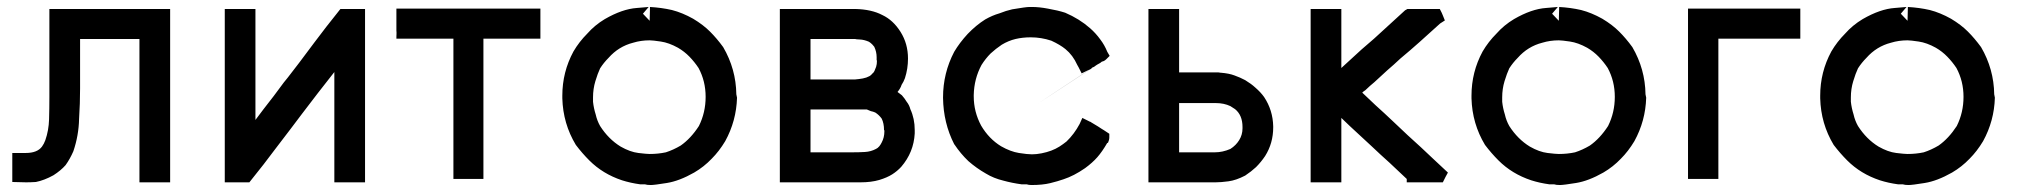

<svg xmlns="http://www.w3.org/2000/svg" viewBox="-20 -527 5845 556"><path d="M383.8 -414.1H211.9V-271.5Q211.9 -227.5 209 -182.6Q208 -134.8 192.4 -88.9Q182.6 -66.4 169.9 -48.8Q156.2 -33.2 134.8 -19.5Q108.4 -4.9 84 0Q68.4 1 55.7 1Q43 1 15.6 0V-17.6V-18.6V-22.5V-32.2V-41V-46.9V-52.7V-60.5V-66.4V-84H36.1H39.1H43.9H44.9Q48.8 -84 54.7 -84Q87.9 -84 101.6 -102.5Q107.4 -110.4 111.3 -121.1Q121.1 -149.4 122.1 -181.2Q123 -212.9 123 -246.1V-501H472.7V1H455.1H452.1H449.2H440.4H430.7H423.8H418H410.2H402.3H383.8Z M693.4 1H691.4H682.6H674.8H668.9H663.1H656.2H649.4H630.9V-501H649.4H652.3H655.3H664.1H673.8H680.7H686.5H694.3H701.2H719.7V-179.7L743.2 -210.9Q773.4 -249 801.8 -288.1Q802.7 -288.1 846.7 -345.7L890.6 -404.3Q908.2 -426.8 924.8 -449.2Q942.4 -471.7 965.8 -501H974.6H975.6H976.6H979.5H982.4H987.3H993.2H999H1004.9H1011.7H1018.6H1037.1V1H1018.6H1015.6H1012.7H1003.9H994.1H987.3H980.5H972.7H965.8H948.2V-318.4Q935.5 -302.7 900.4 -257.3Q865.2 -211.9 854.5 -197.3Q843.8 -182.6 821.3 -153.3L777.3 -95.7Q752.9 -63.5 743.2 -50.8Q725.6 -28.3 702.1 1Z M1379.9 -415V-8.8H1362.3H1359.4H1357.4H1347.7H1337.9H1332H1325.2H1317.4H1310.5H1293V-415H1278.3H1244.1H1218.8H1192.4H1170.9H1147.5H1128.9Q1128.9 -426.8 1127.9 -438.5V-447.3V-457V-461.9V-468.8V-476.6V-484.4V-502H1544.9V-484.4V-481.4V-478.5V-474.6V-472.7Q1544.9 -473.6 1544.9 -466.8V-460V-453.1V-448.2V-440.4V-432.6V-415H1525.4H1521.5H1517.6H1481.4H1443.4H1418H1392.6ZM1128.9 -407.2Q1128.9 -407.2 1128.9 -407.2ZM1128.9 -415H1127.9V-432.6Q1128.9 -422.9 1128.9 -415Z M1990.2 -27.3Q1947.3 -2.9 1911.1 2.9Q1875 8.8 1864.3 8.8Q1853.5 8.8 1847.7 6.8H1835.9H1834Q1805.7 2.9 1781.2 -4.9Q1725.6 -23.4 1686.5 -62.5Q1666 -83 1647.5 -107.4Q1610.4 -168.9 1608.4 -242.2V-243.2V-250Q1608.4 -318.4 1640.6 -377.9Q1657.2 -406.2 1680.7 -429.7Q1702.1 -454.1 1731.4 -471.7Q1782.2 -501 1824.2 -503.9Q1856.4 -506.8 1858.4 -506.8L1841.8 -487.3L1861.3 -466.8L1862.3 -506.8Q1895.5 -504.9 1925.8 -498Q1956.1 -490.2 1987.3 -472.7Q2016.6 -455.1 2036.1 -435.5Q2055.7 -416 2074.2 -390.6Q2111.3 -327.1 2112.3 -253.9Q2113.3 -249 2114.3 -244.1Q2112.3 -176.8 2080.1 -118.2Q2062.5 -88.9 2041 -67.4Q2018.6 -43.9 1990.2 -27.3ZM1697.3 -245.1Q1697.3 -244.1 1697.3 -241.2V-238.3V-232.4Q1699.2 -213.9 1705.1 -195.3Q1709 -177.7 1717.8 -162.1Q1742.2 -124 1777.3 -102.5Q1804.7 -86.9 1828.6 -84Q1852.5 -81.1 1861.3 -81.1Q1885.7 -81.1 1908.2 -85.9Q1929.7 -92.8 1951.2 -105.5Q1980.5 -126 2003.9 -162.1Q2023.4 -201.2 2023.4 -246.6Q2023.4 -292 2002.9 -330.1Q1991.2 -347.7 1976.6 -362.8Q1961.9 -377.9 1943.4 -388.7Q1917 -403.3 1893.6 -406.7Q1870.1 -410.2 1861.3 -410.2Q1835.9 -410.2 1813.5 -403.3Q1771.5 -392.6 1742.2 -359.4Q1728.5 -345.7 1717.8 -329.1Q1710.9 -314.5 1704.1 -292Q1697.3 -269.5 1697.3 -245.1Z M2628.9 -150.4V-141.6V-140.6Q2626 -85.9 2589.8 -43.9Q2578.1 -31.2 2563.5 -22Q2548.8 -12.7 2526.4 -5.9Q2502.9 1 2471.7 1H2238.3V-501H2456.1Q2503.9 -500 2535.2 -483.4Q2566.4 -468.8 2587.9 -434.6Q2609.4 -400.4 2609.4 -357.4Q2609.4 -328.1 2600.6 -300.8Q2596.7 -290 2590.8 -281.2Q2587.9 -271.5 2579.1 -260.7Q2591.8 -251 2591.8 -251Q2599.6 -242.2 2605.5 -232.4Q2613.3 -222.7 2616.2 -210.9Q2628.9 -183.6 2628.9 -150.4ZM2327.1 -296.9H2336.9H2361.3H2385.7H2411.1H2435.5H2447.3H2456.1Q2467.8 -297.9 2478.5 -299.8Q2489.3 -301.8 2498 -306.6Q2502 -308.6 2506.8 -314.5Q2509.8 -316.4 2512.2 -321.3Q2514.6 -326.2 2517.1 -333.5Q2519.5 -340.8 2519.5 -351.6L2518.6 -352.5V-361.3Q2518.6 -377 2511.7 -391.6Q2508.8 -395.5 2505.9 -398.4Q2501 -403.3 2496.1 -406.2Q2482.4 -412.1 2470.2 -412.6Q2458 -413.1 2456.1 -414.1H2438.5H2420.9H2396.5H2371.1H2339.8H2327.1V-402.3V-376V-347.7V-311.5ZM2472.7 -210H2452.1H2430.7H2402.3H2373H2347.7H2327.1V-196.3V-168V-139.6V-101.6V-85.9H2341.8H2367.2H2394.5H2421.9H2448.2Q2467.8 -85.9 2484.9 -86.9Q2502 -87.9 2516.6 -95.7Q2521.5 -97.7 2526.4 -103.5Q2530.3 -108.4 2533.2 -114.3Q2541 -128.9 2541 -146.5Q2541 -148.4 2541 -149.4L2540 -150.4Q2540 -169.9 2533.2 -183.6Q2525.4 -194.3 2514.6 -201.2Q2507.8 -204.1 2502 -205.1Q2496.1 -208 2490.2 -210H2489.3H2486.3Q2482.4 -210 2477.5 -210Z M2966.8 8.8Q2959 8.8 2953.1 6.8H2940.4H2938.5Q2910.2 2.9 2885.7 -3.9Q2857.4 -10.7 2835 -24.4Q2807.6 -40 2784.2 -60.5Q2761.7 -82 2744.1 -108.4L2743.2 -109.4Q2711.9 -170.9 2710.9 -243.2V-245.1Q2710.9 -315.4 2743.2 -377Q2758.8 -403.3 2782.2 -428.7Q2806.6 -454.1 2833 -470.7Q2853.5 -482.4 2874 -488.3Q2893.6 -496.1 2911.1 -500Q2951.2 -506.8 2960.9 -506.8H2962.9H2968.8Q2989.3 -506.8 3014.6 -502Q3043 -497.1 3064.5 -490.2Q3105.5 -472.7 3136.7 -445.3Q3153.3 -430.7 3166 -413.1Q3178.7 -396.5 3186.5 -377L3193.4 -365.2L3183.6 -355.5Q3177.7 -349.6 3170.9 -348.6L3166 -344.7L3157.2 -339.8Q2814.5 -114.3 3155.3 -338.9Q3152.3 -336.9 3150.4 -335Q3148.4 -333 3143.6 -332Q3141.6 -330.1 3138.7 -327.1L3136.7 -326.2L3129.9 -323.2L3112.3 -314.5L3103.5 -332L3099.6 -338.9Q3086.9 -367.2 3065.4 -384.8Q3049.8 -397.5 3024.4 -409.2Q2995.1 -418.9 2964.8 -418.9Q2941.4 -418.9 2920.9 -414.1Q2900.4 -409.2 2880.9 -397.5Q2863.3 -385.7 2848.6 -372.1Q2834 -357.4 2822.3 -338.9Q2800.8 -298.8 2799.8 -252Q2799.8 -250 2799.8 -248Q2799.8 -203.1 2821.3 -163.1Q2843.8 -125 2878.9 -103.5Q2906.2 -87.9 2930.7 -84Q2955.1 -80.1 2968.3 -80.1Q2981.4 -80.1 2996.1 -83Q3026.4 -88.9 3047.9 -102.5Q3058.6 -109.4 3068.4 -117.2Q3090.8 -138.7 3106.4 -168L3114.3 -185.5L3131.8 -176.8L3135.7 -174.8L3138.7 -173.8L3139.6 -172.9L3149.4 -167L3159.2 -161.1Q3167 -156.2 3170.4 -153.8Q3173.8 -151.4 3176.8 -149.9Q3179.7 -148.4 3192.4 -139.6V-128.9Q3192.4 -122.1 3188.5 -113.3H3186.5Q3171.9 -87.9 3157.7 -71.8Q3143.6 -55.7 3122.1 -40Q3089.8 -17.6 3059.6 -7.8Q3043 -2 3021 3.4Q2999 8.8 2966.8 8.8Z M3500 1H3460H3418.9H3392.6H3365.2H3345.7H3325.2H3305.7V-501H3324.2H3327.1H3331.1H3339.8H3349.6H3355.5H3361.3H3369.1H3376H3394.5V-481.4V-477.5V-473.6V-431.6V-389.6V-361.3V-333V-322.3V-317.4H3402.3H3428.7H3447.3H3467.8H3486.3H3498H3505.9H3507.8Q3511.7 -316.4 3514.6 -316.4H3515.6Q3539.1 -314.5 3554.7 -308.6Q3571.3 -302.7 3585.9 -294.9Q3603.5 -284.2 3615.2 -273.4Q3630.9 -259.8 3640.6 -246.1Q3666 -208 3667 -161.1V-158.2Q3667 -112.3 3643.6 -75.2Q3631.8 -57.6 3617.2 -43Q3603.5 -30.3 3585.9 -18.6Q3559.6 -4.9 3537.6 -2Q3515.6 1 3500 1ZM3501 -228.5H3485.4H3468.8H3446.3H3424.8H3403.3H3394.5V-210.9V-179.7V-148.4V-106.4V-85.9H3399.4H3420.9H3440.4Q3468.8 -85.9 3498 -85.9Q3520.5 -85.9 3543 -95.7Q3550.8 -100.6 3557.6 -107.4Q3563.5 -113.3 3568.4 -121.1Q3578.1 -136.7 3578.1 -155.3Q3578.1 -157.2 3578.1 -158.2V-159.2Q3578.1 -193.4 3556.6 -210.9Q3549.8 -215.8 3543 -219.7Q3524.4 -228.5 3501 -228.5Z M4145.5 1H4136.7H4132.8H4127.9H4119.1H4109.4H4099.6H4089.8H4082H4073.2H4053.7V-8.8L4003.9 -55.7Q3976.6 -80.1 3953.1 -102.5Q3868.2 -180.7 3864.3 -185.5V-145.5V-111.3V-77.1V-47.9V-17.6V1H3845.7H3843.8H3839.8H3830.1H3820.3H3814.5H3808.6H3801.8H3793.9H3775.4V-501H3793.9H3795.9H3799.8H3808.6H3818.4H3824.2H3830.1H3837.9H3845.7H3864.3V-330.1L3922.9 -383.8L3959 -415L4048.8 -497.1L4055.7 -501H4062.5H4063.5H4065.4H4079.1H4092.8H4103.5H4113.3H4125H4136.7H4149.4Q4156.2 -488.3 4158.2 -482.4L4164.1 -467.8L4150.4 -459L4090.8 -405.3Q4063.5 -380.9 4035.2 -357.4Q4016.6 -339.8 3997.1 -323.2Q3978.5 -306.6 3960 -289.1Q3953.1 -283.2 3947.3 -278.3L3933.6 -265.6Q3928.7 -262.7 3924.8 -258.8L3962.9 -222.7Q3990.2 -198.2 4013.7 -175.8Q4037.1 -153.3 4056.6 -135.3Q4076.2 -117.2 4094.7 -100.6Q4099.6 -95.7 4128.9 -68.4L4172.9 -27.3L4166 -14.6L4163.1 -8.8L4158.2 1Z M4623 -27.3Q4580.1 -2.9 4543.9 2.9Q4507.8 8.8 4497.1 8.8Q4486.3 8.8 4480.5 6.8H4468.8H4466.8Q4438.5 2.9 4414.1 -4.9Q4358.4 -23.4 4319.3 -62.5Q4298.8 -83 4280.3 -107.4Q4243.2 -168.9 4241.2 -242.2V-243.2V-250Q4241.2 -318.4 4273.4 -377.9Q4290 -406.2 4313.5 -429.7Q4335 -454.1 4364.3 -471.7Q4415 -501 4457 -503.9Q4489.3 -506.8 4491.2 -506.8L4474.6 -487.3L4494.1 -466.8L4495.1 -506.8Q4528.3 -504.9 4558.6 -498Q4588.9 -490.2 4620.1 -472.7Q4649.4 -455.1 4668.9 -435.5Q4688.5 -416 4707 -390.6Q4744.1 -327.1 4745.1 -253.9Q4746.1 -249 4747.1 -244.1Q4745.1 -176.8 4712.9 -118.2Q4695.3 -88.9 4673.8 -67.4Q4651.4 -43.9 4623 -27.3ZM4330.1 -245.1Q4330.1 -244.1 4330.1 -241.2V-238.3V-232.4Q4332 -213.9 4337.9 -195.3Q4341.8 -177.7 4350.6 -162.1Q4375 -124 4410.2 -102.5Q4437.5 -86.9 4461.4 -84Q4485.4 -81.1 4494.1 -81.1Q4518.6 -81.1 4541 -85.9Q4562.5 -92.8 4584 -105.5Q4613.3 -126 4636.7 -162.1Q4656.2 -201.2 4656.2 -246.6Q4656.2 -292 4635.7 -330.1Q4624 -347.7 4609.4 -362.8Q4594.7 -377.9 4576.2 -388.7Q4549.8 -403.3 4526.4 -406.7Q4502.9 -410.2 4494.1 -410.2Q4468.8 -410.2 4446.3 -403.3Q4404.3 -392.6 4375 -359.4Q4361.3 -345.7 4350.6 -329.1Q4343.8 -314.5 4336.9 -292Q4330.1 -269.5 4330.1 -245.1Z M4956.1 -415V-8.8H4938.5H4936.5H4932.6H4922.9H4913.1H4907.2H4901.4H4894.5H4885.7H4868.2V-502H5193.4V-484.4V-481.4V-478.5V-474.6V-472.7Q5193.4 -473.6 5193.4 -466.8V-460V-453.1V-448.2V-440.4V-432.6V-415Z M5632.8 -27.3Q5589.8 -2.9 5553.7 2.9Q5517.6 8.8 5506.8 8.8Q5496.1 8.8 5490.2 6.8H5478.5H5476.6Q5448.2 2.9 5423.8 -4.9Q5368.2 -23.4 5329.1 -62.5Q5308.6 -83 5290 -107.4Q5252.9 -168.9 5251 -242.2V-243.2V-250Q5251 -318.4 5283.2 -377.9Q5299.8 -406.2 5323.2 -429.7Q5344.7 -454.1 5374 -471.7Q5424.8 -501 5466.8 -503.9Q5499 -506.8 5501 -506.8L5484.4 -487.3L5503.9 -466.8L5504.9 -506.8Q5538.1 -504.9 5568.4 -498Q5598.6 -490.2 5629.9 -472.7Q5659.2 -455.1 5678.7 -435.5Q5698.2 -416 5716.8 -390.6Q5753.9 -327.1 5754.9 -253.9Q5755.9 -249 5756.8 -244.1Q5754.9 -176.8 5722.7 -118.2Q5705.1 -88.9 5683.6 -67.4Q5661.1 -43.9 5632.8 -27.3ZM5339.8 -245.1Q5339.8 -244.1 5339.8 -241.2V-238.3V-232.4Q5341.8 -213.9 5347.7 -195.3Q5351.6 -177.7 5360.4 -162.1Q5384.8 -124 5419.9 -102.5Q5447.3 -86.9 5471.2 -84Q5495.1 -81.1 5503.9 -81.1Q5528.3 -81.1 5550.8 -85.9Q5572.3 -92.8 5593.8 -105.5Q5623 -126 5646.5 -162.1Q5666 -201.2 5666 -246.6Q5666 -292 5645.5 -330.1Q5633.8 -347.7 5619.1 -362.8Q5604.5 -377.9 5585.9 -388.7Q5559.6 -403.3 5536.1 -406.7Q5512.7 -410.2 5503.9 -410.2Q5478.5 -410.2 5456.1 -403.3Q5414.1 -392.6 5384.8 -359.4Q5371.1 -345.7 5360.4 -329.1Q5353.5 -314.5 5346.7 -292Q5339.8 -269.5 5339.8 -245.1Z"/></svg>

Font: LeFont
Style: Default
Weight: 400
Designer: Leryon MEDIA
Version: Version 1.0